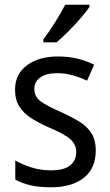

<svg xmlns="http://www.w3.org/2000/svg" viewBox="-20 -786 468 816"><path d="M387 -147Q387 -70 336 -30Q285 10 196 10Q147 10 110 1.5Q73 -7 45 -23V-104Q73 -87 113.5 -74.5Q154 -62 196 -62Q252 -62 278 -83Q304 -104 304 -140Q304 -171 280.5 -193Q257 -215 191 -243Q145 -263 112.5 -284Q80 -305 62 -333.5Q44 -362 44 -405Q44 -471 94.5 -508.5Q145 -546 227 -546Q270 -546 308 -537Q346 -528 380 -511L350 -443Q321 -457 289 -466Q257 -475 223 -475Q177 -475 151.5 -457Q126 -439 126 -409Q126 -375 152.5 -355.5Q179 -336 245 -307Q289 -287 321 -266.5Q353 -246 370 -217.5Q387 -189 387 -147ZM360 -756Q347 -737 322.5 -708.5Q298 -680 270 -652Q242 -624 220 -606H164V-618Q188 -650 214 -691Q240 -732 257 -766H360Z"/></svg>

Font: Noto Sans Sinhala UI SemiCondensed
Style: Regular
Weight: 400
Width: 4
Designer: Jelle Bosma - Monotype Design Team
Foundry: Monotype Imaging Inc.
Version: Version 2.006; ttfautohint (v1.8.4.7-5d5b)